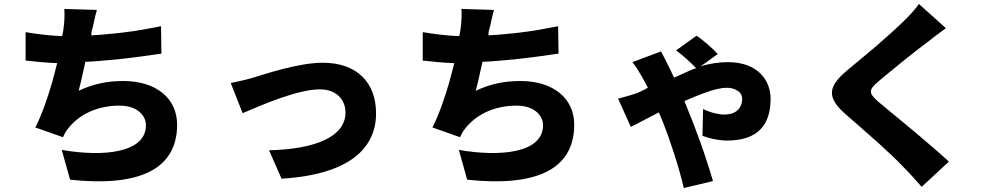

<svg xmlns="http://www.w3.org/2000/svg" viewBox="-20 -853 5040 967"><path d="M872 -225C872 -360 764 -445 601 -445C520 -445 452 -431 376 -396C388 -439 399 -494 410 -542H420C427 -543 435 -543 442 -543L452 -544C461 -545 470 -545 479 -546L490 -547L501 -548C513 -549 526 -550 538 -551L549 -552C552 -553 556 -553 559 -553L570 -554C654 -563 734 -574 793 -583L791 -721C762 -715 733 -710 705 -705L695 -703C673 -699 651 -696 629 -693L619 -692C609 -690 599 -689 589 -688L580 -687C566 -685 553 -684 540 -683L531 -682C500 -679 470 -676 440 -675C441 -680 440 -688 441 -693C452 -729 456 -763 468 -803L304 -808C306 -772 305 -749 299 -701C297 -693 295 -681 293 -671C234 -673 169 -681 109 -691V-548C156 -543 208 -537 268 -535C263 -516 258 -497 253 -477L250 -467C249 -462 248 -457 246 -453L244 -443C220 -360 191 -276 158 -211L297 -162C305 -179 310 -189 320 -202C376 -276 469 -321 582 -321C669 -321 715 -273 715 -222C715 -84 504 -61 291 -98L333 52C668 88 872 8 872 -225Z M1874 -282C1874 -441 1774 -537 1606 -537C1483 -537 1319 -481 1252 -461C1223 -452 1172 -441 1142 -435L1202 -283C1300 -325 1479 -403 1591 -403C1670 -403 1720 -355 1720 -286C1720 -165 1570 -102 1335 -96L1398 47C1742 26 1874 -108 1874 -282Z M2872 -225C2872 -360 2764 -445 2601 -445C2520 -445 2452 -431 2376 -396C2388 -439 2399 -494 2410 -542H2420C2427 -543 2435 -543 2442 -543L2452 -544C2461 -545 2470 -545 2479 -546L2490 -547L2501 -548C2513 -549 2526 -550 2538 -551L2549 -552C2552 -553 2556 -553 2559 -553L2570 -554C2654 -563 2734 -574 2793 -583L2791 -721C2762 -715 2733 -710 2705 -705L2695 -703C2673 -699 2651 -696 2629 -693L2619 -692C2609 -690 2599 -689 2589 -688L2580 -687C2566 -685 2553 -684 2540 -683L2531 -682C2500 -679 2470 -676 2440 -675C2441 -680 2440 -688 2441 -693C2452 -729 2456 -763 2468 -803L2304 -808C2306 -772 2305 -749 2299 -701C2297 -693 2295 -681 2293 -671C2234 -673 2169 -681 2109 -691V-548C2156 -543 2208 -537 2268 -535C2263 -516 2258 -497 2253 -477L2250 -467C2249 -462 2248 -457 2246 -453L2244 -443C2220 -360 2191 -276 2158 -211L2297 -162C2305 -179 2310 -189 2320 -202C2376 -276 2469 -321 2582 -321C2669 -321 2715 -273 2715 -222C2715 -84 2504 -61 2291 -98L2333 52C2668 88 2872 8 2872 -225Z M3571 59C3560 20 3542 -35 3523 -92L3519 -102C3515 -113 3512 -124 3508 -135L3504 -145C3483 -204 3462 -259 3447 -294C3441 -309 3435 -326 3427 -344C3510 -380 3588 -411 3640 -411C3687 -411 3718 -386 3718 -357C3718 -304 3682 -276 3628 -276C3600 -276 3560 -285 3521 -304L3518 -169C3545 -158 3598 -145 3640 -145C3796 -145 3861 -222 3861 -356C3861 -446 3799 -540 3646 -540C3606 -540 3561 -535 3509 -519L3595 -581C3573 -606 3518 -654 3488 -673L3385 -599C3419 -575 3456 -540 3486 -510C3450 -498 3414 -478 3375 -462C3363 -488 3350 -514 3341 -532C3334 -547 3320 -574 3309 -594L3165 -540C3186 -514 3202 -486 3214 -465C3223 -450 3233 -430 3243 -411C3225 -402 3206 -391 3188 -384C3175 -379 3135 -367 3093 -356L3157 -214C3181 -225 3233 -254 3298 -287C3305 -270 3313 -254 3319 -238C3353 -152 3400 -10 3424 94L3571 59Z M4759 -39C4717 -78 4660 -127 4603 -175L4595 -182C4517 -247 4441 -309 4403 -341C4355 -384 4353 -399 4402 -441C4429 -464 4466 -495 4505 -526L4513 -533L4522 -540C4569 -578 4617 -616 4650 -640C4677 -662 4707 -684 4744 -711L4608 -833C4590 -806 4557 -771 4523 -738C4492 -708 4447 -668 4401 -628L4393 -621L4377 -607L4368 -600C4327 -565 4286 -531 4253 -504C4147 -417 4141 -362 4243 -274C4276 -245 4316 -211 4355 -176L4363 -169C4370 -162 4377 -156 4384 -150L4393 -143C4448 -93 4499 -45 4527 -15C4560 18 4590 52 4622 88L4759 -39Z"/></svg>

Font: Glow Sans SC Normal ExtraBold
Style: Regular
Weight: 800
Designer: Ryoko NISHIZUKA (kana, bopomofo & ideographs); Paul D. Hunt (Latin, Greek & Cyrillic); Sandoll Communications, Soo-young
Version: Version 0.93